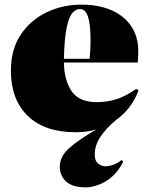

<svg xmlns="http://www.w3.org/2000/svg" viewBox="-20 -557 640 829"><path d="M351 252Q308 252 283.5 239Q259 226 248.5 205.5Q238 185 238 164Q238 119 277.5 83.5Q317 48 396 2Q354 14 307 14Q173 14 100 -56.5Q27 -127 27 -252Q27 -343 69 -406.5Q111 -470 180.5 -503.5Q250 -537 332 -537Q406 -537 461 -513Q516 -489 546.5 -444Q577 -399 577 -336Q577 -326 576.5 -314Q576 -302 575 -287H256Q257 -211 289 -163.5Q321 -116 398 -116Q439 -116 479 -127.5Q519 -139 568 -173L578 -167Q549 -87 480 -38Q436 -1 412.5 35.5Q389 72 389 110Q389 138 404 149.5Q419 161 435 161Q449 161 467.5 155Q486 149 505 134L512 141Q492 182 463 206.5Q434 231 404 241.5Q374 252 351 252ZM256 -303H367Q369 -324 370 -343Q371 -362 371 -381Q371 -452 360 -485Q349 -518 325 -518Q308 -518 293 -501.5Q278 -485 268 -438.5Q258 -392 256 -303Z"/></svg>

Font: Display Black
Style: Regular
Weight: 900
Designer: Latin by Veronika Burian and Jose Scaglione. Greek by Irene Vlachou. Cyrillic by Vera Evstafieva.
Foundry: TypeTogether
Version: Version 3.002